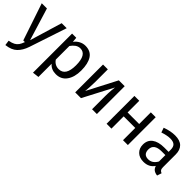

<svg xmlns="http://www.w3.org/2000/svg" viewBox="116 -1448 2570 2570"><g transform="rotate(45 1401.5 -163.0)"><path d="M306 3Q275 95 219.5 148.5Q164 202 61 213L51 141Q103 132 134 115Q165 98 183.5 71.5Q202 45 218 0H187L10 -527H108L249 -67L387 -527H482Z M1021 -264Q1021 -140 967 -64Q913 12 814 12Q726 12 676 -48V202L584 213V-527H663L670 -456Q699 -496 740 -517.5Q781 -539 826 -539Q927 -539 974 -467Q1021 -395 1021 -264ZM922 -264Q922 -466 803 -466Q764 -466 732 -443Q700 -420 676 -384V-127Q696 -96 726 -79.5Q756 -63 792 -63Q922 -63 922 -264Z M1580 0H1489V-238Q1489 -298 1493 -352Q1497 -406 1500 -423L1279 0H1170V-527H1261V-289Q1261 -236 1257 -179.5Q1253 -123 1251 -107L1469 -527H1580Z M2075 -232H1856V0H1764V-527H1856V-306H2075V-527H2167V0H2075Z M2753 -52 2732 12Q2691 7 2666 -11Q2641 -29 2629 -67Q2576 12 2472 12Q2394 12 2349 -32Q2304 -76 2304 -147Q2304 -231 2364.5 -276Q2425 -321 2536 -321H2617V-360Q2617 -416 2590 -440Q2563 -464 2507 -464Q2449 -464 2365 -436L2342 -503Q2440 -539 2524 -539Q2617 -539 2663 -493.5Q2709 -448 2709 -364V-123Q2709 -91 2720 -75.5Q2731 -60 2753 -52ZM2617 -139V-260H2548Q2402 -260 2402 -152Q2402 -105 2425 -81Q2448 -57 2493 -57Q2572 -57 2617 -139Z"/></g></svg>

Font: FiraGOUPP
Style: Medium
Weight: 400
Designer: bBox Type
Foundry: bBox Type GmbH
Version: Version 1.001